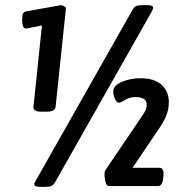

<svg xmlns="http://www.w3.org/2000/svg" viewBox="-20 -723 710 746"><path d="M142 -289Q123 -289 116 -294Q109 -299 110 -308L143 -624L81 -612Q72 -612 69 -623Q66 -634 66 -646Q66 -663 69.5 -670.5Q73 -678 83 -679L217 -703Q222 -703 229.5 -698.5Q237 -694 236 -689L196 -308Q194 -289 161 -289ZM138 3Q124 3 118.5 0.5Q113 -2 113 -7Q113 -10 115 -14Q117 -18 120 -23L495 -685Q502 -697 510 -700Q518 -703 534 -703H550Q564 -703 569.5 -700.5Q575 -698 575 -693Q575 -688 569 -677L194 -15Q187 -3 179 0Q171 3 154 3ZM404 0Q394 0 390 -15.5Q386 -31 386 -44Q386 -57 389 -61L517 -250Q530 -269 540 -284.5Q550 -300 550 -316Q550 -332 538 -339Q526 -346 507 -346Q484 -346 466.5 -335Q449 -324 441 -324Q433 -324 426.5 -339Q420 -354 420 -369Q420 -384 436.5 -395.5Q453 -407 477.5 -413Q502 -419 525 -419Q581 -419 608.5 -393Q636 -367 636 -326Q636 -299 626 -274Q616 -249 597 -222L495 -71H600Q618 -71 615 -40L614 -30Q611 0 593 0Z"/></svg>

Font: Asap Condensed
Style: Bold Italic
Weight: 700
Width: 3
Italic angle: -6°
Designer: Pablo Cosgaya
Foundry: Omnibus-Type
Version: Version 3.001; ttfautohint (v1.8.4.7-5d5b)